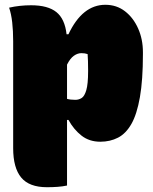

<svg xmlns="http://www.w3.org/2000/svg" viewBox="-20 -582 640 802"><path d="M18 -550Q40 -555 63 -557.5Q86 -560 110 -560Q180 -560 215.5 -531.5Q251 -503 258 -439H266Q324 -562 420 -562Q467 -562 502 -535Q537 -508 557 -463Q577 -418 577 -364V-356Q577 -248 564.5 -176.5Q552 -105 529 -64.5Q506 -24 473 -7Q440 10 399 10Q353 10 320.5 -15.5Q288 -41 266 -81H260V193Q241 197 220 198.5Q199 200 176 200Q102 200 68.5 159.5Q35 119 35 37V-410Q35 -453 31 -488.5Q27 -524 18 -550ZM320 -360Q304 -360 288.5 -349Q273 -338 260 -312V-169Q267 -167 276 -166Q285 -165 295 -165Q309 -165 321 -172.5Q333 -180 340.5 -205.5Q348 -231 348 -284V-291Q348 -310 347.5 -326Q347 -342 346 -356Q335 -360 320 -360Z"/></svg>

Font: Recursive Mn Csl St XBk
Style: Regular
Weight: 1000
Monospace: yes
Version: Version 1.079;hotconv 1.0.112;makeotfexe 2.5.65598; ttfautoh